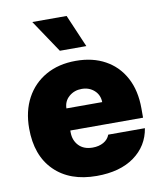

<svg xmlns="http://www.w3.org/2000/svg" viewBox="-87 -843 781 923"><g transform="rotate(-10 304.0 -381.5)"><path d="M311.1 9.9Q180 9.9 104.9 -64.5Q29.8 -138.8 29.8 -271.3Q29.8 -355.8 63.9 -419Q98 -482.2 160.2 -517.4Q222.3 -552.6 306.8 -552.6Q389.2 -552.6 450.1 -518.8Q511 -485.1 544.6 -422.4Q578.1 -359.7 578.1 -272.7V-227.3H223V-218.8Q223 -179.3 247.3 -153.6Q271.7 -127.8 315.3 -127.8Q345.5 -127.8 368.1 -140.4Q390.6 -153.1 399.1 -176.1H578.1Q564.3 -90.9 494.5 -40.5Q424.7 9.9 311.1 9.9ZM223 -335.2H397.7Q397 -370.4 372.3 -392.6Q347.7 -414.8 311.1 -414.8Q275.2 -414.8 249.5 -392.8Q223.7 -370.7 223 -335.2ZM369.3 -613.6H240.1L133.5 -772.7H301.1Z"/></g></svg>

Font: Inter UI Black
Style: Regular
Weight: 900
Designer: Rasmus Andersson
Foundry: rsms
Version: 3.2;8d6f07862